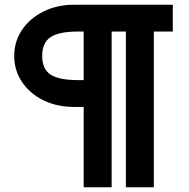

<svg xmlns="http://www.w3.org/2000/svg" viewBox="-20 -720 797 810"><path d="M40 -484Q40 -545 73 -594Q106 -643 163.5 -671.5Q221 -700 291 -700H709V-587H311Q229 -587 193.5 -563.5Q158 -540 158 -484Q158 -429 193 -405.5Q228 -382 311 -382H421V-269H291Q220 -269 163 -297Q106 -325 73 -374Q40 -423 40 -484ZM333 -700H451V70H333ZM511 -700H629V70H511Z"/></svg>

Font: Uncut Sans Variable
Style: Regular
Weight: 400
Designer: Kasper Nordkvist
Foundry: UNCUT.wtf
Version: Version 1.303;Glyphs 3.1.2 (3151)